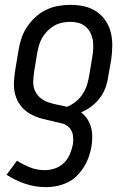

<svg xmlns="http://www.w3.org/2000/svg" viewBox="-20 -548 540 791"><path d="M170 223Q125 223 83.5 209Q42 195 7 172L50 114Q75 130 103.5 141.5Q132 153 165 153Q185 153 206 146Q227 139 243 123.5Q259 108 267.5 88Q276 68 280 48Q283 29 280.5 10.5Q278 -8 266.5 -21Q255 -34 237.5 -39Q220 -44 201 -47L202 -48Q175 -53 150 -60Q125 -67 102.5 -80Q80 -93 64.5 -113.5Q49 -134 42.5 -159Q36 -184 37.5 -211.5Q39 -239 44 -267L56 -339Q60 -364 68 -389Q76 -414 91 -436.5Q106 -459 126 -477.5Q146 -496 170 -507.5Q194 -519 219.5 -523.5Q245 -528 270 -528Q299 -528 326.5 -522Q354 -516 376.5 -501Q399 -486 414.5 -463.5Q430 -441 436.5 -414Q443 -387 442.5 -358.5Q442 -330 438 -301L425 -228Q422 -206 413.5 -184Q405 -162 390 -142.5Q375 -123 355 -108.5Q335 -94 314 -85Q329 -74 339.5 -58Q350 -42 355 -23.5Q360 -5 360 15Q360 35 357 55Q353 77 345.5 98.5Q338 120 325.5 140Q313 160 296 177Q279 194 257.5 204Q236 214 214 218.5Q192 223 170 223ZM256 -108Q276 -116 293 -130Q310 -144 321.5 -162Q333 -180 339 -200Q345 -220 348 -240L360 -312Q363 -330 364 -347.5Q365 -365 362.5 -381.5Q360 -398 352.5 -413Q345 -428 332.5 -438.5Q320 -449 304 -453.5Q288 -458 270 -458Q254 -458 236.5 -454.5Q219 -451 204 -442.5Q189 -434 176 -421Q163 -408 154 -392.5Q145 -377 140.5 -360.5Q136 -344 133 -328L121 -255Q118 -235 117 -214Q116 -193 123.5 -175.5Q131 -158 145.5 -145.5Q160 -133 179 -126.5Q198 -120 217 -116.5Q236 -113 256 -108Z"/></svg>

Font: Iosevka Curly
Style: Italic
Weight: 400
Italic angle: -9°
Monospace: yes
Designer: Belleve Invis
Foundry: Belleve Invis
Version: Version 22.1.2; ttfautohint (v1.8.4)